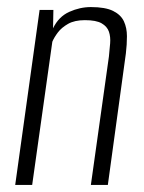

<svg xmlns="http://www.w3.org/2000/svg" viewBox="-20 -523 407 543"><path d="M23 0 92 -495H131L130 -443Q146 -476 176 -489.5Q206 -503 237 -503Q278 -503 300 -492Q322 -481 330.5 -462.5Q339 -444 339 -420.5Q339 -397 336 -372L285 0H237L288 -363Q290 -382 291.5 -400.5Q293 -419 288 -433.5Q283 -448 267.5 -457Q252 -466 220 -466Q191 -466 172.5 -455.5Q154 -445 143.5 -431Q133 -417 128 -405L71 0Z"/></svg>

Font: Alumni Sans Thin Light
Style: Italic
Weight: 300
Italic angle: -8°
Version: Version 1.016